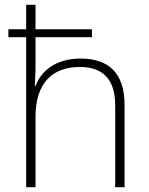

<svg xmlns="http://www.w3.org/2000/svg" viewBox="-20 -780 622 800"><path d="M128 -760H89V-658H15V-625H89V0H128V-293C128 -433 197 -501 313 -501C407 -501 460 -451 460 -341V0H499V-343C499 -475 433 -536 316 -536C212 -536 151 -484 128 -422H125C126 -450 128 -471 128 -500V-625H363V-658H128Z"/></svg>

Font: Noto Sans Meetei Mayek ExtraLight
Style: Regular
Weight: 200
Designer: Monotype Design Team and Neelakash Kshetrimayum
Foundry: Monotype Imaging Inc.
Version: Version 2.002